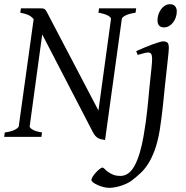

<svg xmlns="http://www.w3.org/2000/svg" viewBox="-20 -655 890 919"><path d="M628.9 -594.2Q596.7 -589.4 580.3 -580.8Q564 -572.3 563 -564L482.9 15.1Q472.7 13.7 464.4 11.7Q456.1 9.8 449.2 5.9Q442.4 2 436.5 -4.6Q430.7 -11.2 424.8 -22L182.1 -490.2L122.1 -50.8Q120.6 -44.9 134.3 -35.6Q147.9 -26.4 181.2 -21L178.2 0H0L2.9 -21Q36.1 -25.4 52.5 -34.7Q68.8 -43.9 69.8 -50.8L141.1 -563.5Q128.4 -578.1 113.3 -584.2Q98.1 -590.3 77.1 -594.2L80.1 -615.2H167Q177.7 -615.2 183.8 -614.7Q189.9 -614.3 194.6 -610.6Q199.2 -606.9 203.4 -599.1Q207.5 -591.3 214.8 -577.1L451.2 -126L511.2 -564Q511.7 -566.9 508.8 -571Q505.9 -575.2 498.8 -579.3Q491.7 -583.5 480 -587.4Q468.3 -591.3 451.2 -594.2L454.1 -615.2H631.8ZM826.2 -600.1Q826.2 -586.4 821.8 -573Q817.4 -559.6 809.3 -548.6Q801.3 -537.6 790 -530.8Q778.8 -523.9 765.1 -523.9Q733.9 -523.9 733.9 -558.1Q733.9 -571.3 738 -584.7Q742.2 -598.1 750 -609.4Q757.8 -620.6 768.8 -627.7Q779.8 -634.8 793.9 -634.8Q809.1 -634.8 817.6 -625.7Q826.2 -616.7 826.2 -600.1ZM788.1 -424.8Q788.1 -419.4 786.9 -406Q785.6 -392.6 783.7 -374.5Q781.7 -356.4 779.5 -335.7Q777.3 -314.9 775.1 -295.2Q772.9 -275.4 771 -258.3Q769 -241.2 768.1 -231Q766.1 -213.9 764.2 -192.1Q762.2 -170.4 759.3 -145Q756.3 -119.6 752.9 -91.1Q749.5 -62.5 744.6 -32.2Q734.9 24.9 720.5 63.7Q706.1 102.5 689 129.2Q671.9 155.8 652.6 173.6Q633.3 191.4 613.3 207Q600.1 217.3 584.5 224.4Q568.8 231.4 553.7 235.8Q538.6 240.2 525.4 242.2Q512.2 244.1 503.4 244.1Q489.7 244.1 474.6 240.2Q459.5 236.3 446.8 230.5Q434.1 224.6 425.8 218.3Q417.5 211.9 417.5 207Q417.5 200.7 423.8 190.4Q430.2 180.2 439 170.7Q447.8 161.1 456.8 154.1Q465.8 147 470.7 147Q474.6 147 480.5 153.3Q486.3 159.7 496.1 167Q505.9 174.3 520.5 180.7Q535.2 187 556.6 187Q598.1 187 625 136.7Q651.9 86.4 667.5 -5.4Q673.8 -41.5 678.2 -74.2Q682.6 -106.9 685.5 -134.8Q688.5 -162.6 690.4 -184.3Q692.4 -206.1 693.8 -220.2Q694.3 -228 695.8 -241Q697.3 -253.9 698.7 -268.8Q700.2 -283.7 701.9 -299.6Q703.6 -315.4 705.1 -329.6Q706.5 -343.8 707.3 -354.7Q708 -365.7 708 -371.1Q708 -382.3 706.5 -388.9Q705.1 -395.5 702.4 -398.7Q699.7 -401.9 696 -402.8Q692.4 -403.8 688 -403.8Q683.6 -403.8 675.5 -401.9Q667.5 -399.9 659.4 -397.7Q651.4 -395.5 645.3 -393.8Q639.2 -392.1 639.2 -392.1L631.8 -410.2Q652.3 -419.4 672.9 -428Q693.4 -436.5 710.9 -442.9Q728.5 -449.2 741.7 -453.1Q754.9 -457 760.7 -457Q774.4 -457 781.2 -451.2Q788.1 -445.3 788.1 -424.8Z"/></svg>

Font: GentiumAlt
Style: Italic
Weight: 400
Italic angle: -7°
Designer: J. Victor Gaultney
Version: Version 1.02; 2005; OFL release